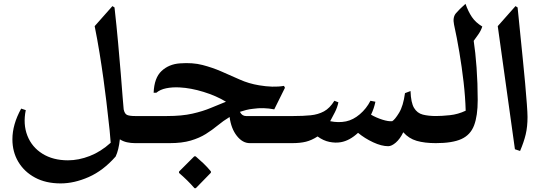

<svg xmlns="http://www.w3.org/2000/svg" viewBox="-20 -750 2849 1006"><path d="M688 -142Q708 -142 718 -120.5Q728 -99 728 -73Q728 -45 718.5 -22.5Q709 0 688 0Q666 0 645.5 -4.5Q625 -9 608 -20Q605 8 599.5 30.5Q594 53 586 70Q521 144 445 177.5Q369 211 298 211Q220 211 163.5 180.5Q107 150 76 98Q45 46 45 -20Q45 -98 91 -181L115 -173Q100 -99 123.5 -39Q147 21 202.5 55.5Q258 90 336 90Q392 90 450 67.5Q508 45 560 -2Q558 -31 554.5 -66.5Q551 -102 546 -142Q543 -170 537 -221Q531 -272 522 -337Q513 -402 501.5 -473Q490 -544 476 -613L569 -718L580 -711Q591 -613 599 -523.5Q607 -434 613 -362Q619 -290 622.5 -241.5Q626 -193 628 -177Q633 -153 646.5 -147.5Q660 -142 688 -142Z M1289 0Q1251 0 1221 -38Q1191 -76 1183 -137Q1150 -117 1121 -93Q1092 -69 1058.5 -48Q1025 -27 979.5 -13.5Q934 0 868 0H688Q653 0 635.5 -22.5Q618 -45 618 -71Q618 -98 636 -120Q654 -142 688 -142H854Q933 -142 988 -154.5Q1043 -167 1084.5 -184.5Q1126 -202 1164 -217Q1113 -248 1046.5 -268.5Q980 -289 921 -292Q883 -294 851 -287.5Q819 -281 799 -264H785Q788 -342 826.5 -378Q865 -414 923 -418Q989 -423 1041 -409.5Q1093 -396 1139 -376Q1188 -355 1235.5 -333.5Q1283 -312 1338 -303Q1373 -297 1406 -296Q1439 -295 1468 -300L1473 -290L1417 -177Q1360 -188 1306 -180Q1286 -178 1269 -173.5Q1252 -169 1237 -164Q1248 -142 1269 -142H1510Q1531 -142 1541.5 -119.5Q1552 -97 1551 -70Q1551 -44 1540.5 -22Q1530 0 1510 0ZM999 236Q980 214 960 194.5Q940 175 918 156V149L998 69H1005Q1026 87 1046 106Q1066 125 1085 148V155L1006 236Z M1921 -222 1947 -217Q1940 -182 1924 -149Q1952 -133 1983.5 -123Q2015 -113 2035 -115Q2049 -123 2071 -159Q2093 -195 2102 -262L2131 -273Q2133 -212 2149.5 -184.5Q2166 -157 2195.5 -149.5Q2225 -142 2266 -142Q2287 -142 2297 -119Q2307 -96 2307 -69Q2307 -43 2296 -21.5Q2285 0 2264 0Q2205 0 2163.5 -12Q2122 -24 2093 -57Q2076 -22 2054 -3Q2032 16 2014 16Q1979 16 1935 -4.5Q1891 -25 1856 -54Q1812 -13 1766 -5Q1738 0 1706 -6.5Q1674 -13 1644 -35Q1613 -15 1583 -7.5Q1553 0 1510 0Q1476 0 1459 -21.5Q1442 -43 1442 -69Q1441 -96 1458.5 -119Q1476 -142 1510 -142H1517Q1569 -142 1608 -146Q1647 -150 1677.5 -166.5Q1708 -183 1732 -222L1753 -214Q1748 -188 1734.5 -161.5Q1721 -135 1710 -115Q1754 -106 1793 -114Q1831 -122 1865.5 -151.5Q1900 -181 1921 -222Z M2507 -611Q2500 -589 2485 -568Q2470 -547 2462 -536Q2471 -478 2477 -396Q2483 -314 2483 -226Q2483 -143 2464 -93Q2445 -43 2397.5 -21.5Q2350 0 2263 0Q2230 0 2213.5 -22Q2197 -44 2197 -70Q2197 -97 2213.5 -119.5Q2230 -142 2263 -142Q2295 -142 2337.5 -146.5Q2380 -151 2420 -170Q2418 -242 2409 -320Q2400 -398 2387 -475.5Q2374 -553 2359 -621Q2351 -659 2368.5 -680Q2386 -701 2419 -730Q2433 -690 2452.5 -661Q2472 -632 2507 -611Z M2692 -711Q2694 -692 2697.5 -657Q2701 -622 2706 -572Q2712 -511 2719 -443.5Q2726 -376 2731.5 -314Q2737 -252 2740.5 -205Q2744 -158 2744 -137Q2744 -86 2734.5 -46Q2725 -6 2705 41L2678 32L2588 -613L2681 -718Z"/></svg>

Font: Bona Nova
Style: Bold
Weight: 700
Designer: Mateusz Machalski
Foundry: Capitalics
Version: Version 4.001; ttfautohint (v1.8.3)